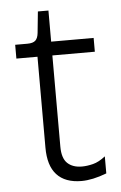

<svg xmlns="http://www.w3.org/2000/svg" viewBox="-49 -663 447 707"><g transform="rotate(-5 175.0 -309.0)"><path d="M224 9Q194 9 171 0.5Q148 -8 132.5 -25Q117 -42 109.5 -67Q102 -92 102 -125V-461H24V-512H69Q90 -512 99 -520.5Q108 -529 110 -548L118 -627H157V-512H314V-461H157V-124Q157 -81 176.5 -62.5Q196 -44 230 -44Q249 -44 271 -49.5Q293 -55 317 -74V-11Q291 -1 267.5 4Q244 9 224 9Z"/></g></svg>

Font: Bricolage Grotesque ExtraLight
Style: Regular
Weight: 250
Designer: Mathieu Triay
Foundry: Atelier Triay
Version: Version 1.000;gftools[0.9.30]